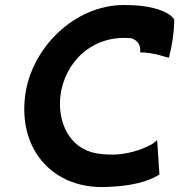

<svg xmlns="http://www.w3.org/2000/svg" viewBox="-20 -735 715 766"><path d="M475 -715C275 -715 103 -541 80 -351C56 -153 171 -10 345 9C371 12 396 12 421 10C539 5 595 -25 616 -39L607 -176C603 -172 596 -167 588 -161C561 -145 510 -124 450 -119C420 -117 392 -119 366 -123C254 -142 209 -252 221 -352C237 -486 348 -599 506 -582C529 -573 543 -555 539 -526C598 -526 643 -505 654 -505C667 -556 675 -608 675 -657C662 -679 610 -715 475 -715Z"/></svg>

Font: Bluebird
Style: Obl
Weight: 400
Designer: Jasper
Foundry: Cannot Into Space Fonts
Version: Version 0.98